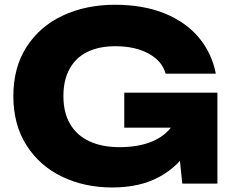

<svg xmlns="http://www.w3.org/2000/svg" viewBox="-20 -787 1005 823"><path d="M461.6 16.6Q342.6 16.6 246.2 -29.6Q149.8 -75.8 93.5 -164.3Q37.2 -252.8 37.2 -375Q37.2 -497.5 93.8 -585.9Q150.4 -674.2 249.5 -720.4Q348.6 -766.6 473.2 -766.6Q594.3 -766.6 686 -729.3Q777.7 -691.9 833 -625.1Q888.3 -558.4 905.2 -471.1H690Q674.9 -525.8 617 -557.3Q559.2 -588.9 474.1 -588.9Q405 -588.9 355.3 -564.8Q305.5 -540.8 278.7 -492.6Q251.8 -444.4 251.8 -375Q251.8 -303.9 280.8 -254.9Q309.8 -205.9 363.8 -181.1Q417.8 -156.2 493.2 -156.2Q565.3 -156.2 620.4 -176.1Q675.6 -196 708.4 -234.9Q741.2 -273.8 746.8 -328.6L838.2 -324.7Q834.3 -231 791.2 -153.5Q748.2 -76 664.5 -29.7Q580.8 16.6 461.6 16.6ZM512.7 -389.8H911.9V0H761.3L731 -295.4L771.1 -239.8H512.7Z"/></svg>

Font: Unbounded Variable
Style: Regular
Weight: 400
Designer: Luke Prowse, Jean-Baptiste Morizot, Fátima Lázaro, Florian Runge
Foundry: NaN
Version: Version 1.600;FEAKit 1.0